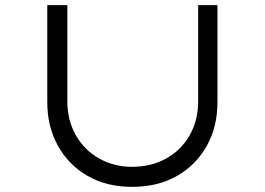

<svg xmlns="http://www.w3.org/2000/svg" viewBox="-20 -720 1030 747"><path d="M494 7Q395 7 321 -35.5Q247 -78 205.5 -152.5Q164 -227 164 -322V-700H242V-326Q242 -252 275 -194Q308 -136 365.5 -103.5Q423 -71 493 -71Q569 -71 627 -103.5Q685 -136 718 -194Q751 -252 751 -326V-700H826V-321Q826 -227 784.5 -152.5Q743 -78 668.5 -35.5Q594 7 494 7Z"/></svg>

Font: Lexend Tera Light
Style: Regular
Weight: 300
Designer: Bonnie Shaver-Troup, Thomas Jockin
Foundry: Lexend
Version: Version 1.007